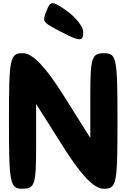

<svg xmlns="http://www.w3.org/2000/svg" viewBox="-20 -1210 779 1180"><path d="M35 -467C35 -79 41 -50 119 -50C194 -50 202 -77 202 -310V-571L367 -310C480 -131 558 -50 617 -50C697 -50 702 -75 702 -467C702 -855 697 -883 619 -883C544 -883 535 -856 535 -623V-362L371 -623C258 -802 180 -883 121 -883C41 -883 35 -859 35 -467ZM267 -1146C239 -1075 239 -1075 356 -1014C473 -953 493 -953 491 -1017C490 -1047 446 -1103 392 -1142C304 -1205 290 -1206 267 -1146Z"/></svg>

Font: Hussar Skorodowane
Style: Bold
Weight: 700
Foundry: Cannot Into Space Fonts
Version: Version 0.892